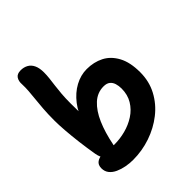

<svg xmlns="http://www.w3.org/2000/svg" viewBox="-211 -892 1034 1034"><g transform="rotate(-45 306.0 -375.0)"><path d="M204 10Q178 10 151 5Q124 0 101 -10.5Q78 -21 64.5 -38Q51 -55 51 -79Q51 -105 68 -117Q85 -129 111 -129Q127 -129 148.5 -124.5Q170 -120 192 -120Q234 -120 276 -131Q318 -142 353.5 -165Q389 -188 410.5 -223.5Q432 -259 432 -306Q432 -327 426.5 -344.5Q421 -362 408 -372.5Q395 -383 371 -383Q324 -383 288 -350Q252 -317 227 -259.5Q202 -202 187 -126Q183 -106 172.5 -96Q162 -86 145 -86Q125 -86 107 -105Q89 -124 83 -158Q74 -211 67.5 -263.5Q61 -316 57.5 -362Q54 -408 54 -440Q54 -491 57 -528.5Q60 -566 63 -595Q66 -624 68 -649.5Q70 -675 69 -701Q67 -726 78 -743Q89 -760 117 -760Q141 -760 159.5 -749.5Q178 -739 188 -717.5Q198 -696 198 -663Q198 -642 195.5 -619.5Q193 -597 189.5 -571Q186 -545 183.5 -513.5Q181 -482 181 -443Q181 -404 182 -367Q183 -330 188 -282L157 -319Q172 -378 206 -422Q240 -466 283.5 -489.5Q327 -513 373 -513Q427 -513 470 -491Q513 -469 539 -421Q565 -373 565 -297Q565 -228 535 -171.5Q505 -115 453.5 -74.5Q402 -34 337.5 -12Q273 10 204 10Z"/></g></svg>

Font: Shantell Sans SemiBold
Style: Regular
Weight: 600
Designer: Stephen Nixon, Anya Danilova, Shantell Martin
Foundry: Arrow Type
Version: Version 1.011;[c5ecc13dd]